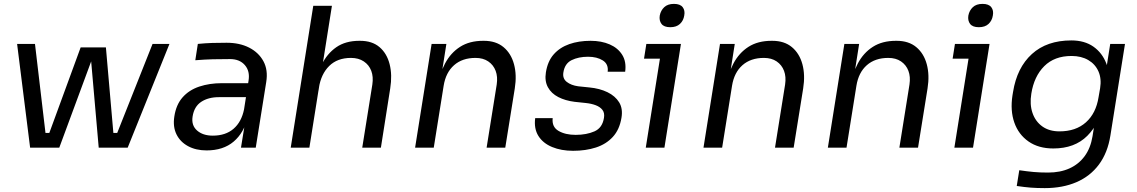

<svg xmlns="http://www.w3.org/2000/svg" viewBox="-20 -760 5850 988"><path d="M285 0H206L395 -516H525L570 0H488L443 -514H475ZM268 0H157L169 -76H280ZM223 0H135L68 -534H160ZM619 0H508L520 -76H631ZM637 0H553L765 -534H852Z M1296 0H1220L1246 -160H1230L1259 -345Q1267 -394 1240 -425Q1213 -456 1164 -456Q1115 -456 1075 -455Q1035 -454 985 -450L998 -534Q1039 -538 1072 -539Q1105 -540 1146 -540Q1213 -540 1262 -515Q1311 -490 1335.5 -445Q1360 -400 1350 -338ZM1043 14Q988 14 947.5 -8Q907 -30 888 -69Q869 -108 877 -160Q886 -221 919.5 -259Q953 -297 1005.5 -314.5Q1058 -332 1122 -332H1267L1255 -260H1106Q1052 -260 1015.5 -236Q979 -212 971 -160Q964 -115 994 -88.5Q1024 -62 1075 -62Q1141 -62 1182 -97.5Q1223 -133 1236 -198L1256 -160Q1236 -77 1182.5 -31.5Q1129 14 1043 14Z M1572 0H1476L1592 -730H1688L1619 -294H1595Q1607 -369 1635 -426.5Q1663 -484 1710.5 -517Q1758 -550 1829 -550H1833Q1895 -550 1933 -517.5Q1971 -485 1985 -429.5Q1999 -374 1988 -305L1940 0H1844L1896 -325Q1902 -365 1890.5 -395.5Q1879 -426 1852 -444Q1825 -462 1786 -462Q1716 -462 1674 -420.5Q1632 -379 1621 -308Z M2212 0H2116L2201 -534H2277L2241 -305H2229Q2241 -378 2270 -433Q2299 -488 2347.5 -519Q2396 -550 2466 -550H2470Q2532 -550 2571 -517.5Q2610 -485 2625 -429.5Q2640 -374 2629 -305L2580 0H2484L2536 -325Q2542 -365 2530.5 -395.5Q2519 -426 2492.5 -444Q2466 -462 2427 -462Q2359 -462 2316.5 -424.5Q2274 -387 2263 -319Z M2929 16Q2868 16 2821 -3.5Q2774 -23 2750.5 -60.5Q2727 -98 2734 -152H2824Q2819 -107 2854 -86.5Q2889 -66 2942 -66Q2998 -66 3039 -84Q3080 -102 3088 -154Q3092 -179 3080 -194.5Q3068 -210 3045.5 -218.5Q3023 -227 2994 -230L2937 -236Q2889 -242 2853 -260.5Q2817 -279 2799.5 -311Q2782 -343 2789 -387Q2798 -445 2829.5 -480.5Q2861 -516 2909.5 -533Q2958 -550 3019 -550Q3075 -550 3117.5 -531.5Q3160 -513 3182 -477.5Q3204 -442 3197 -391H3107Q3112 -430 3082 -449Q3052 -468 3006 -468Q2957 -468 2921.5 -450.5Q2886 -433 2879 -387Q2874 -356 2896.5 -338.5Q2919 -321 2955 -316L3013 -310Q3066 -305 3106 -285.5Q3146 -266 3166 -233.5Q3186 -201 3178 -154Q3168 -93 3133.5 -55.5Q3099 -18 3046.5 -1Q2994 16 2929 16Z M3399 0H3303L3388 -534H3484ZM3472 -458H3294L3306 -534H3484ZM3429 -620Q3397 -620 3384 -637Q3371 -654 3375 -680Q3380 -706 3398 -723Q3416 -740 3448 -740Q3480 -740 3493 -723Q3506 -706 3501 -680Q3497 -654 3479 -637Q3461 -620 3429 -620Z M3696 0H3600L3685 -534H3761L3725 -305H3713Q3725 -378 3754 -433Q3783 -488 3831.5 -519Q3880 -550 3950 -550H3954Q4016 -550 4055 -517.5Q4094 -485 4109 -429.5Q4124 -374 4113 -305L4064 0H3968L4020 -325Q4026 -365 4014.5 -395.5Q4003 -426 3976.5 -444Q3950 -462 3911 -462Q3843 -462 3800.5 -424.5Q3758 -387 3747 -319Z M4336 0H4240L4325 -534H4401L4365 -305H4353Q4365 -378 4394 -433Q4423 -488 4471.5 -519Q4520 -550 4590 -550H4594Q4656 -550 4695 -517.5Q4734 -485 4749 -429.5Q4764 -374 4753 -305L4704 0H4608L4660 -325Q4666 -365 4654.5 -395.5Q4643 -426 4616.5 -444Q4590 -462 4551 -462Q4483 -462 4440.5 -424.5Q4398 -387 4387 -319Z M4987 0H4891L4976 -534H5072ZM5060 -458H4882L4894 -534H5072ZM5017 -620Q4985 -620 4972 -637Q4959 -654 4963 -680Q4968 -706 4986 -723Q5004 -740 5036 -740Q5068 -740 5081 -723Q5094 -706 5089 -680Q5085 -654 5067 -637Q5049 -620 5017 -620Z M5356 208Q5316 208 5284 205.5Q5252 203 5212 197L5225 116Q5266 122 5299 125Q5332 128 5373 128Q5436 128 5483.5 106.5Q5531 85 5561.5 43.5Q5592 2 5602 -59L5618 -161L5662 -237Q5640 -126 5575 -61Q5510 4 5400 4Q5324 4 5272.5 -32Q5221 -68 5199.5 -129.5Q5178 -191 5190 -269L5193 -287Q5213 -412 5290 -482Q5367 -552 5493 -552Q5561 -552 5606.5 -520Q5652 -488 5673 -433Q5694 -378 5685 -307L5657 -306L5693 -534H5769L5694 -63Q5680 26 5635 86.5Q5590 147 5519 177.5Q5448 208 5356 208ZM5432 -84Q5516 -84 5568 -130.5Q5620 -177 5633 -260L5641 -306Q5649 -355 5632.5 -392.5Q5616 -430 5580 -451Q5544 -472 5494 -472Q5406 -472 5353.5 -419.5Q5301 -367 5287 -278Q5278 -223 5293 -179Q5308 -135 5343.5 -109.5Q5379 -84 5432 -84Z"/></svg>

Font: Sora Variable Italic
Style: Regular
Weight: 400
Designer: Jonathan Barnbrook, Julián Moncada
Foundry: Barnbrook Fonts
Version: Version 2.000